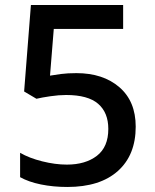

<svg xmlns="http://www.w3.org/2000/svg" viewBox="-20 -734 615 764"><path d="M284 -443Q390 -443 455 -387Q520 -331 520 -230Q520 -117 449 -53.5Q378 10 248 10Q192 10 143 0Q94 -10 60 -29V-126Q96 -105 148 -92Q200 -79 246 -79Q320 -79 365.5 -114Q411 -149 411 -221Q411 -286 370.5 -321Q330 -356 243 -356Q214 -356 180 -351Q146 -346 125 -341L76 -370L103 -714H470V-619H194L179 -433Q195 -436 222 -439.5Q249 -443 284 -443Z"/></svg>

Font: Noto Sans Meetei Mayek Medium
Style: Regular
Weight: 500
Designer: Monotype Design Team and Neelakash Kshetrimayum
Foundry: Monotype Imaging Inc.
Version: Version 2.002; ttfautohint (v1.8.4.7-5d5b)